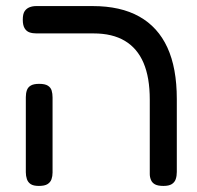

<svg xmlns="http://www.w3.org/2000/svg" viewBox="-20 -602 649 632"><path d="M518 10Q500 10 490.5 5Q481 0 477 -9.5Q473 -19 473 -29V-274Q473 -347 452.5 -395Q432 -443 391 -467.5Q350 -492 288 -492H100Q87 -492 77 -495.5Q67 -499 61 -509Q55 -519 55 -537Q55 -556 61 -565Q67 -574 77 -578Q87 -582 99 -582H285Q377 -582 438.5 -547.5Q500 -513 531 -445.5Q562 -378 562 -276V-36Q562 -23 558.5 -12.5Q555 -2 545.5 4Q536 10 518 10ZM108 10Q90 10 81 4Q72 -2 68.5 -12.5Q65 -23 65 -35V-282Q65 -295 68.5 -305Q72 -315 81.5 -320.5Q91 -326 109 -326Q128 -326 137.5 -320Q147 -314 150 -304Q153 -294 153 -281V-34Q153 -22 149.5 -12Q146 -2 136.5 4Q127 10 108 10Z"/></svg>

Font: Fredoka Light
Style: Regular
Weight: 400
Version: Version 2.001